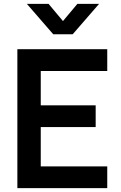

<svg xmlns="http://www.w3.org/2000/svg" viewBox="-20 -975 626 995"><path d="M70 0V-720H535.8V-607.2H191.2V-429.3H475.8V-316.5H191.2V-112.8H535.8V0ZM119.2 -955H231.7L306.3 -865.8L381 -955H493.5L356.8 -797.5H255.8Z"/></svg>

Font: Vela Sans GX ExtLt
Style: Regular
Weight: 200
Designer: Principal design: Mikhail Sharanda - project Manrope.
Design modification: Ravid Balaliev
Foundry: Mikhail Sharanda
Version: Version 1.001